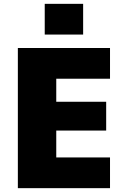

<svg xmlns="http://www.w3.org/2000/svg" viewBox="-20 -980 656 1000"><path d="M533 -450V-300H273V-160H553V0H73V-730H553V-570H273V-450ZM213 -800V-960H413V-800Z"/></svg>

Font: Mplus 1p Black
Style: Regular
Weight: 900
Version: Version 1.061